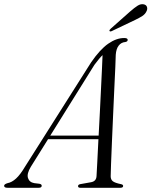

<svg xmlns="http://www.w3.org/2000/svg" viewBox="-56 -889 718 909"><path d="M90 -99.5Q70 -66.5 76.5 -46.2Q83 -26 106 -22L130.5 -19Q141.5 -17 141.5 -9.5Q141.5 0 127 0H-20.5Q-36.5 0 -36.5 -9.5Q-36.5 -17 -20 -22Q0 -25.5 20 -43.8Q40 -62 62.5 -100L375.5 -594Q417.5 -655 456.2 -682Q495 -709 532 -709Q549 -709 548.5 -700Q548.5 -692 537 -690Q518 -688.5 506 -673.2Q494 -658 492 -629.5Q492 -615.5 490 -572.5Q488 -529.5 485.2 -469.8Q482.5 -410 479.5 -344.2Q476.5 -278.5 474 -218.2Q471.5 -158 469.8 -114Q468 -70 468 -54.5Q468 -39 478 -31Q488 -23 517.5 -17Q527 -15 527 -8.5Q527 0 513.5 0H324Q313.5 0 313.5 -8Q313.5 -14.5 323 -17L376 -26.5Q399.5 -31 401 -55Q402 -72 404.5 -119.8Q407 -167.5 410 -230H171.5ZM391 -582 182 -247H411Q414 -300.5 416.8 -358Q419.5 -415.5 422.2 -468.5Q425 -521.5 426.8 -563.5Q428.5 -605.5 429.5 -628Q422.5 -621.5 413 -610.2Q403.5 -599 391 -582ZM560.5 -835Q580.5 -852.5 595.5 -862Q610.5 -871.5 624.5 -868.5Q636.5 -866 639.8 -856.2Q643 -846.5 638 -836.5Q632 -822.5 617.8 -813.2Q603.5 -804 584.5 -795L473.5 -742Q465 -738 462.5 -742.5Q460.5 -746.5 468 -753Z"/></svg>

Font: Fraunces 72pt S000 Light
Style: Italic
Weight: 300
Italic angle: -16°
Version: Version 1.000; ttfautohint (v1.8.3)